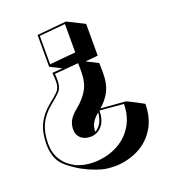

<svg xmlns="http://www.w3.org/2000/svg" viewBox="-150 -712 932 1056"><g transform="rotate(-20 315.5 -184.0)"><path d="M515 -79Q517 -80 532.5 -72.5Q548 -65 567 -55Q586 -45 600.5 -37Q615 -29 615 -29Q614 50 581 107Q548 164 492.5 196Q437 228 367 235Q360 236 353 236Q346 236 339 236Q297 236 264 227Q232 218 196 202Q160 186 127.5 164.5Q95 143 71 120Q48 97 37.5 64.5Q27 32 27 -5Q27 -73 50 -121.5Q73 -170 122 -210Q154 -235 174.5 -255Q195 -275 195 -313V-315Q195 -323 194.5 -334.5Q194 -346 192 -364L253 -369L187 -402V-588L359 -604L459 -554V-368L385 -361L453 -327Q454 -305 454 -290Q454 -275 454 -265Q454 -207 434.5 -166.5Q415 -126 374 -90ZM197 -579V-413L349 -427V-593ZM365 -81Q364 -26 340 4Q316 34 278 38H269Q235 38 214 19Q193 0 193 -31Q193 -63 207.5 -87Q222 -111 250 -133Q297 -171 320.5 -212.5Q344 -254 344 -315Q344 -325 344 -339Q344 -353 343 -366L203 -354Q205 -344 205 -333.5Q205 -323 205 -315V-313Q205 -273 183.5 -251Q162 -229 128 -202Q81 -164 59 -117Q37 -70 37 -5Q37 49 62.5 89.5Q88 130 133 153Q178 176 238 176Q245 176 252 176Q259 176 266 175Q333 169 386.5 138.5Q440 108 471.5 55Q503 2 504 -69ZM355 -74Q329 -53 316 -30.5Q303 -8 303 21Q324 10 337.5 -13Q351 -36 355 -74Z"/></g></svg>

Font: Rampart One
Style: Regular
Weight: 400
Designer: Fontworks Inc.
Foundry: Fontworks Inc.
Version: Version 1.100